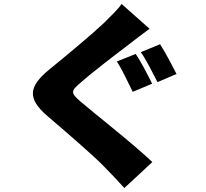

<svg xmlns="http://www.w3.org/2000/svg" viewBox="-20 -856 1040 968"><path d="M664 -584 569 -546C596 -506 628 -435 649 -393L747 -434C729 -470 691 -546 664 -584ZM787 -633 690 -593C718 -554 752 -484 774 -442L870 -483C852 -518 813 -594 787 -633ZM734 -711 593 -836C575 -809 538 -774 505 -741C437 -677 309 -571 229 -506C123 -419 117 -359 219 -271C310 -193 454 -70 509 -12C541 21 575 56 607 92L748 -39C648 -134 452 -287 386 -344C337 -387 335 -396 385 -438C447 -493 573 -589 635 -636C663 -658 697 -684 734 -711Z"/></svg>

Font: Noto Sans HK Black
Style: Regular
Weight: 900
Designer: Ryoko NISHIZUKA 西塚涼子 (kana, bopomofo & ideographs); Paul D. Hunt (Latin, Greek & Cyrillic); Sandoll Communications 산돌커뮤니
Foundry: Adobe
Version: Version 2.004;hotconv 1.0.118;makeotfexe 2.5.65603